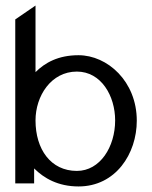

<svg xmlns="http://www.w3.org/2000/svg" viewBox="-20 -661 547 692"><path d="M35 0H103V-54C138 -19 189 11 263 11C397 11 473 -107 473 -226C473 -368 367 -462 263 -462C190 -462 142 -435 108 -401V-641L35 -591ZM108 -227C108 -315 164 -403 257 -403C345 -403 395 -315 395 -227C395 -132 341 -45 257 -45C163 -45 108 -123 108 -227Z"/></svg>

Font: Charger Sport
Style: Df
Weight: 400
Designer: Jasper
Foundry: Cannot Into Space Fonts
Version: Version 1.1